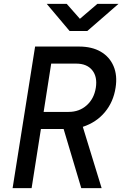

<svg xmlns="http://www.w3.org/2000/svg" viewBox="-20 -970 640 990"><path d="M45 0 161 -730H387Q454 -730 499.5 -703.5Q545 -677 565.5 -629Q586 -581 576 -518Q565 -445 521 -392Q477 -339 407 -316L504 0H399L308 -305H191L143 0ZM205 -393H334Q389 -393 427 -427Q465 -461 474 -517Q483 -574 455.5 -608Q428 -642 373 -642H244ZM339 -810 221 -950H324L392 -873L482 -950H591L430 -810Z"/></svg>

Font: JetBrains Mono NL Medium
Style: Italic
Weight: 500
Italic angle: -9°
Monospace: yes
Designer: Philipp Nurullin, Konstantin Bulenkov
Foundry: JetBrains
Version: Version 2.305; ttfautohint (v1.8.4.7-5d5b)